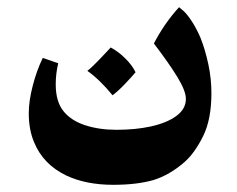

<svg xmlns="http://www.w3.org/2000/svg" viewBox="-20 -344 658 534"><path d="M538 -238Q551 -205 559.5 -165Q568 -125 568 -85Q568 -12 545 34.5Q522 81 494 106Q452 143 406 157Q360 170 295 170Q219 170 164 144Q100 113 75 52Q60 17 60 -29Q60 -63 71 -105.5Q82 -148 99 -183L142 -168Q135 -140 135 -109Q135 -60 158 -33Q179 -8 217.5 4.5Q256 17 304 17Q356 17 398 8Q444 -2 470.5 -21.5Q497 -41 497 -69Q497 -91 473.5 -129.5Q450 -168 408 -223Q437 -279 478 -324Q481 -322 490.5 -313.5Q500 -305 513 -285.5Q526 -266 538 -238ZM357 -143Q347 -131 327.5 -110.5Q308 -90 293 -79Q259 -121 223 -147Q236 -157 256 -178Q276 -199 288 -212Q310 -200 329 -181Q348 -162 357 -143Z"/></svg>

Font: Mirza
Style: Bold
Weight: 700
Designer: Arabic design by Kourosh Beigpour, Latin design by Eduardo Tunni, engineering by Lasse Fister
Version: Version 1.0010g